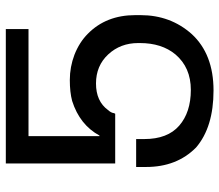

<svg xmlns="http://www.w3.org/2000/svg" viewBox="-67 -673 754 660"><g transform="rotate(-90 310.0 -343.0)"><path d="M251 -328 249 -324H78V-700H540V-622H172V-378H174Q211 -446 293 -472Q323 -480 365 -480Q410 -480 452 -464Q495 -447 524 -418Q588 -355 588 -255V-237Q588 -134 523 -61Q454 14 329 14Q203 14 133 -46Q66 -112 66 -218V-246Q66 -243 66 -252H162Q162 -243 162 -246V-224Q162 -144 208 -104Q254 -64 331 -64Q408 -64 453 -117Q492 -164 492 -239V-245Q492 -306 453 -348Q414 -390 353 -390Q292 -390 262 -349Q252 -338 251 -328Z"/></g></svg>

Font: Rilu
Style: Bold
Weight: 500
Designer: Alí Sinisterra
Foundry: Alí Sinisterra
Version: ""